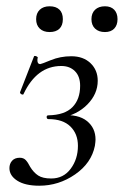

<svg xmlns="http://www.w3.org/2000/svg" viewBox="-20 -580 394 611"><path d="M207 -401Q245 -401 268 -379Q291 -357 291 -323Q291 -281 258 -247.5Q225 -214 173 -205L177 -213Q229 -217 256.5 -195Q284 -173 284 -136Q284 -130 282 -116Q271 -61 219 -25Q167 11 105 11Q60 11 35 -5Q10 -21 10 -45Q10 -59 18.5 -68.5Q27 -78 43 -78Q55 -78 62 -70.5Q69 -63 76 -49Q87 -31 101.5 -21.5Q116 -12 143 -12Q182 -12 205 -43Q228 -74 228 -116Q228 -154 204 -177.5Q180 -201 134 -201Q129 -201 128.5 -207Q128 -213 134 -213Q186 -214 210.5 -239Q235 -264 235 -307Q235 -337 218.5 -353.5Q202 -370 175 -370Q97 -370 55 -281Q55 -279 52 -279Q49 -279 46 -281.5Q43 -284 44 -287L88 -400Q88 -402 91 -402Q94 -402 97.5 -400Q101 -398 100 -396Q99 -393 99 -388Q99 -376 108 -376Q111 -376 141.5 -388.5Q172 -401 207 -401ZM95 -519Q95 -538 106.5 -549Q118 -560 138 -560Q158 -560 169 -549.5Q180 -539 180 -519Q180 -499 169 -488.5Q158 -478 138 -478Q118 -478 106.5 -489Q95 -500 95 -519ZM271 -519Q271 -538 282.5 -549Q294 -560 314 -560Q333 -560 343.5 -549Q354 -538 354 -519Q354 -500 343.5 -489Q333 -478 314 -478Q294 -478 282.5 -489Q271 -500 271 -519Z"/></svg>

Font: Cormorant Infant
Style: Italic
Weight: 400
Italic angle: -10°
Designer: Christian Thalmann (Catharsis Fonts)
Foundry: Catharsis Fonts
Version: Version 4.000